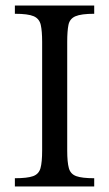

<svg xmlns="http://www.w3.org/2000/svg" viewBox="-20 -677 397 697"><path d="M322 0H34V-30Q79 -30 100 -37.5Q121 -45 127 -66.5Q133 -88 133 -131V-525Q133 -564 128 -586.5Q123 -609 102.5 -618Q82 -627 34 -627V-657H322V-627Q275 -627 254 -618Q233 -609 228.5 -586.5Q224 -564 224 -525V-131Q224 -88 230 -66.5Q236 -45 257 -37.5Q278 -30 322 -30Z"/></svg>

Font: STIX Two Text
Style: Regular
Weight: 400
Designer: Ross Mills, John Hudson & Paul Hanslow, Tiro Typeworks Ltd; with prior portions MicroPress Inc., and Coen Hoffman.
Foundry: Tiro Typeworks Ltd
Version: Version 2.13 b171